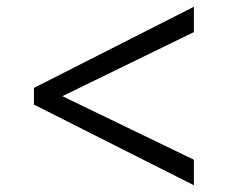

<svg xmlns="http://www.w3.org/2000/svg" viewBox="-20 -566 706 568"><path d="M553.5 -18 80.5 -256.5V-306L553.5 -546V-471L164.5 -281.5L553.5 -93.5Z"/></svg>

Font: Merriweather 60pt Medium
Style: Regular
Weight: 500
Version: Version 2.100